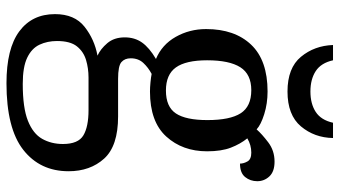

<svg xmlns="http://www.w3.org/2000/svg" viewBox="-242 -540 1023 578"><g transform="rotate(90 269.0 -251.5)"><path d="M231 240Q127 240 75 201.5Q23 163 23 94Q23 35 61 5Q99 -25 148 -34Q128 -43 110.5 -63.5Q93 -84 93 -116Q93 -146 108.5 -168Q124 -190 158 -210Q115 -228 91.5 -269.5Q68 -311 68 -361Q68 -447 115 -496.5Q162 -546 256 -546Q292 -546 324 -536Q356 -526 370 -513Q384 -529 409 -548Q434 -567 467 -567Q497 -567 511.5 -551.5Q526 -536 526 -515Q526 -494 513.5 -478.5Q501 -463 473 -463Q473 -474 466.5 -485.5Q460 -497 440 -497Q417 -497 397 -485Q414 -464 425 -435.5Q436 -407 436 -364Q436 -290 391.5 -241Q347 -192 256 -192Q244 -192 228.5 -193.5Q213 -195 203 -197Q184 -187 170 -172Q156 -157 156 -134Q156 -116 167.5 -106Q179 -96 218 -96H331Q420 -96 458 -54Q496 -12 496 53Q496 139 431.5 189.5Q367 240 231 240ZM253 -240Q302 -240 322 -270Q342 -300 342 -365Q342 -433 321.5 -465Q301 -497 252 -497Q204 -497 183 -464Q162 -431 162 -364Q162 -300 183.5 -270Q205 -240 253 -240ZM233 191Q305 191 344 175.5Q383 160 398.5 132.5Q414 105 414 70Q414 24 388 8.5Q362 -7 312 -7H214Q186 -7 161 0.5Q136 8 120 28Q104 48 104 88Q104 117 115 140.5Q126 164 154 177.5Q182 191 233 191ZM256 -606Q185 -606 151.5 -646.5Q118 -687 116 -743H162Q170 -707 194.5 -691Q219 -675 256 -675Q293 -675 317.5 -691Q342 -707 350 -743H396Q395 -687 361 -646.5Q327 -606 256 -606Z"/></g></svg>

Font: Noto Serif Dives Akuru
Style: Regular
Weight: 400
Designer: Fernando Caro
Foundry: Fernando Caro
Version: Version 2.000; ttfautohint (v1.8.4.7-5d5b)